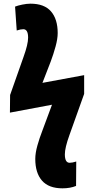

<svg xmlns="http://www.w3.org/2000/svg" viewBox="-20 -785 514 1045"><path d="M320 240Q362 240 394 227L395 94Q374 101 359 101Q333 101 333 55Q333 19 358 -50L438 -274V-376L211 -334L256 -450Q271 -490 282.5 -532Q294 -574 294 -605Q294 -681 257.5 -723Q221 -765 146 -765Q126 -765 101.5 -760Q77 -755 62 -749L71 -619Q92 -626 107 -626Q133 -626 133 -580Q133 -544 108 -475L35 -268L34 -172L263 -215L211 -75Q195 -34 183.5 7Q172 48 172 80Q172 156 208.5 198Q245 240 320 240Z"/></svg>

Font: Noto Sans Display Condensed Black
Style: Italic
Weight: 900
Width: 3
Italic angle: -192°
Designer: Monotype Design Team
Foundry: Monotype Imaging Inc.
Version: Version 1.900